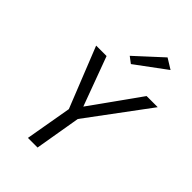

<svg xmlns="http://www.w3.org/2000/svg" viewBox="-275 -1072 1184 1184"><g transform="rotate(45 317.5 -480.0)"><path d="M529 -918 330 -771 289 -802 461 -960ZM538 -700H635L338 -300L287 0H203L256 -304L98 -700H189L308 -378Z"/></g></svg>

Font: Jost*
Style: Italic
Weight: 400
Italic angle: -10°
Version: Version 3.7